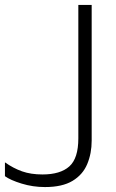

<svg xmlns="http://www.w3.org/2000/svg" viewBox="-237 -580 471 777"><path d="M80 -560H134V-11Q134 41 116 84Q98 127 56.5 152Q15 177 -55 177Q-104 177 -149.5 163Q-195 149 -217 133V77Q-183 101 -147.5 113.5Q-112 126 -65 126Q7 126 43.5 93.5Q80 61 80 -20Z"/></svg>

Font: Bounded
Style: Regular
Weight: 200
Designer: Vlad Churkin
Version: Version 1.0